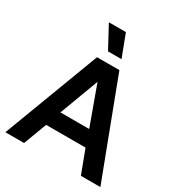

<svg xmlns="http://www.w3.org/2000/svg" viewBox="-213 -1077 1139 1220"><g transform="rotate(30 356.5 -467.0)"><path d="M353 -934 415 -771H316L228 -934ZM562 0 498 -170H209L145 0H8L274 -704H438L705 0ZM248 -284H459L355 -570Z"/></g></svg>

Font: Prodigy Sans SemiBold
Style: Regular
Weight: 600
Designer: Wei Huang
Foundry: Wei Huang
Version: Version 1.003; ttfautohint (v1.8.3)